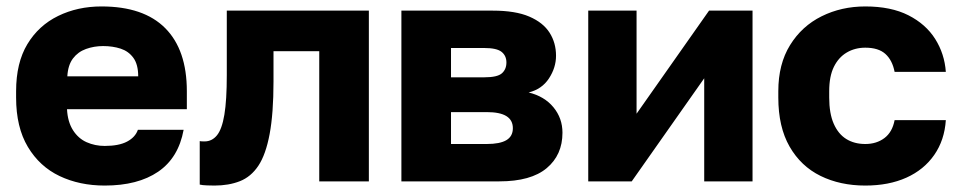

<svg xmlns="http://www.w3.org/2000/svg" viewBox="-20 -563 2981 596"><path d="M305 13Q227 13 165 -16.5Q103 -46 66.5 -107Q30 -168 30 -260V-280Q30 -368 65 -426Q100 -484 160.5 -513.5Q221 -543 295 -543Q426 -543 493 -475.5Q560 -408 560 -280V-224H188Q190 -185 206.5 -159Q223 -133 249 -121.5Q275 -110 305 -110Q349 -110 374.5 -123.5Q400 -137 408 -160H550Q534 -73 471 -30Q408 13 305 13ZM300 -420Q272 -420 247 -411Q222 -402 206.5 -381.5Q191 -361 189 -326H409Q409 -363 394 -383.5Q379 -404 354.5 -412Q330 -420 300 -420Z M646 13Q637 13 622.5 12.5Q608 12 600 10V-125Q603 -124 615 -124Q638 -124 653.5 -143Q669 -162 676.5 -207Q684 -252 684 -330V-530H1125V0H971V-404H829V-310Q829 -211 817 -147Q805 -83 782 -48.5Q759 -14 724.5 -0.5Q690 13 646 13Z M1226 0V-530H1510Q1580 -530 1623 -511.5Q1666 -493 1686 -461.5Q1706 -430 1706 -390Q1706 -353 1684 -319.5Q1662 -286 1621 -276Q1670 -264 1698 -230Q1726 -196 1726 -151Q1726 -82 1677 -41Q1628 0 1530 0ZM1380 -116H1491Q1532 -116 1552 -128Q1572 -140 1572 -165Q1572 -190 1552 -202.5Q1532 -215 1491 -215H1380ZM1380 -323H1483Q1524 -323 1538 -335.5Q1552 -348 1552 -369Q1552 -390 1537 -402Q1522 -414 1483 -414H1380Z M1806 0V-530H1956V-210L2181 -530H2316V0H2166V-320L1941 0Z M2666 13Q2588 13 2527 -17Q2466 -47 2431 -108Q2396 -169 2396 -260V-280Q2396 -364 2432.5 -423Q2469 -482 2530.5 -512.5Q2592 -543 2666 -543Q2746 -543 2800 -515.5Q2854 -488 2883 -442Q2912 -396 2916 -340H2757Q2750 -376 2728.5 -395.5Q2707 -415 2666 -415Q2634 -415 2608.5 -400Q2583 -385 2568.5 -355.5Q2554 -326 2554 -280V-260Q2554 -211 2568 -179Q2582 -147 2607 -131.5Q2632 -116 2666 -116Q2701 -116 2725.5 -134.5Q2750 -153 2757 -190H2916Q2912 -128 2880 -82Q2848 -36 2793.5 -11.5Q2739 13 2666 13Z"/></svg>

Font: Golos Text
Style: Bold
Weight: 700
Designer: A.Korolkova, Vitaly Kuzmin
Foundry: ParaType Ltd
Version: Version 2.004